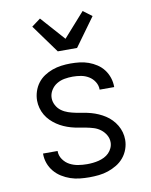

<svg xmlns="http://www.w3.org/2000/svg" viewBox="-88 -845 726 922"><g transform="rotate(-10 275.0 -384.0)"><path d="M273 12Q249 12 226 9.5Q203 7 181 -0.5Q159 -8 139 -20.5Q119 -33 104 -51Q89 -69 81 -91Q73 -113 73 -137V-139H144V-138Q144 -116 157 -97.5Q170 -79 189 -69Q208 -59 229.5 -55.5Q251 -52 273 -52Q287 -52 301.5 -53.5Q316 -55 330 -58.5Q344 -62 357 -68.5Q370 -75 380 -85Q390 -95 396 -108.5Q402 -122 402 -136Q402 -155 392.5 -171.5Q383 -188 368 -199.5Q353 -211 335.5 -216.5Q318 -222 299.5 -225.5Q281 -229 262.5 -232Q244 -235 226.5 -240Q209 -245 192 -252.5Q175 -260 159.5 -270.5Q144 -281 131 -294Q118 -307 108.5 -323Q99 -339 94 -357.5Q89 -376 89 -394Q89 -416 96 -438Q103 -460 116.5 -478Q130 -496 149 -508.5Q168 -521 189 -528.5Q210 -536 232.5 -539Q255 -542 277 -542Q300 -542 322 -539.5Q344 -537 365 -529.5Q386 -522 405 -509.5Q424 -497 437.5 -479Q451 -461 458 -439.5Q465 -418 465 -396V-394H394V-395Q394 -415 383 -432.5Q372 -450 354.5 -460.5Q337 -471 317 -474.5Q297 -478 277 -478Q257 -478 237 -474.5Q217 -471 199.5 -460.5Q182 -450 171 -432Q160 -414 160 -394Q160 -376 169 -359Q178 -342 193 -331Q208 -320 226 -314Q244 -308 262 -304.5Q280 -301 298.5 -298Q317 -295 335 -290Q353 -285 370 -277.5Q387 -270 402.5 -260Q418 -250 431 -236.5Q444 -223 453.5 -207Q463 -191 468 -173Q473 -155 473 -136Q473 -113 465 -90.5Q457 -68 442 -50Q427 -32 407 -20Q387 -8 365 -0.5Q343 7 319.5 9.5Q296 12 273 12ZM228 -610 128 -748 171 -780 275 -663 379 -780 422 -748 322 -610Z"/></g></svg>

Font: Lode
Style: Regular
Weight: 400
Monospace: yes
Designer: Belleve Invis
Foundry: Belleve Invis
Version: Version 29.2.0; ttfautohint (v1.8.3)